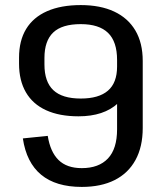

<svg xmlns="http://www.w3.org/2000/svg" viewBox="-20 -728 642 756"><path d="M542 -224Q542 -150 513.5 -98Q485 -46 431.5 -19Q378 8 302 8Q200 8 142 -40Q84 -88 70 -183L168 -193Q178 -130 210.5 -98Q243 -66 302 -66Q369 -66 405 -104Q441 -142 441 -219V-488H542ZM298 -708Q375 -708 429.5 -682.5Q484 -657 513 -608Q542 -559 542 -488L500 -468Q500 -373 444.5 -321.5Q389 -270 289 -270Q214 -270 161.5 -294Q109 -318 82 -364.5Q55 -411 55 -477V-501Q55 -568 83 -614Q111 -660 165.5 -684Q220 -708 298 -708ZM298 -633Q224 -633 189.5 -600Q155 -567 155 -500V-474Q155 -406 190 -373Q225 -340 298 -340Q369 -340 405 -371Q441 -402 441 -466V-492Q441 -564 405.5 -598.5Q370 -633 298 -633Z"/></svg>

Font: Pathway Extreme SemiCondensed Medium
Style: Regular
Weight: 500
Width: 4
Version: Version 1.001;gftools[0.9.26]